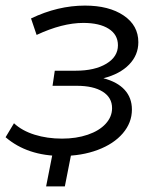

<svg xmlns="http://www.w3.org/2000/svg" viewBox="-26 -552 571 687"><path d="M446 -160Q446 -113 413.5 -75Q381 -37 323.5 -15.5Q266 6 195 6Q72 6 -6 -61L24 -111Q53 -84 98 -70Q143 -56 196 -56Q247 -56 288 -70Q329 -84 352 -109Q375 -134 375 -165Q375 -203 341.5 -224Q308 -245 249 -245H162L170 -299H245Q313 -299 354.5 -324Q396 -349 396 -390Q396 -428 363 -449Q330 -470 272 -470Q197 -470 105 -427L85 -486Q181 -532 278 -532Q364 -532 416.5 -496.5Q469 -461 469 -401Q469 -355 436 -321Q403 -287 344 -272Q394 -259 420 -230.5Q446 -202 446 -160ZM206 115H139L165 -17H232Z"/></svg>

Font: Montserrat Alternates
Style: Italic
Weight: 400
Italic angle: -11.3°
Designer: Julieta Ulanovsky
Foundry: Julieta Ulanovsky
Version: Version 7.200